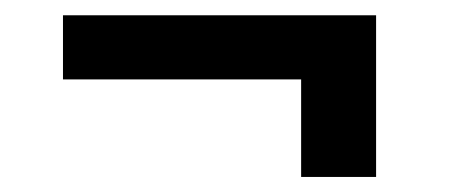

<svg xmlns="http://www.w3.org/2000/svg" viewBox="-20 -413 593 250"><path d="M469.7 -182.6H372.1V-309.6H62V-393.1H469.7Z"/></svg>

Font: Vazir Medium FD
Style: Medium-FD
Weight: 500
Designer: Saber Rastikerdar
Foundry: Saber Rastikerdar
Version: Version 30.0.0